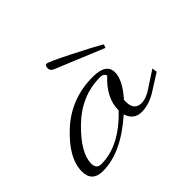

<svg xmlns="http://www.w3.org/2000/svg" viewBox="-132 -404 535 535"><g transform="rotate(-45 136.0 -136.5)"><path d="M249 -213 111 -270Q95 -275 95 -286.5Q95 -298 102 -298Q109 -298 168.5 -268Q228 -238 253 -223ZM12 8Q-7 8 -7 -13Q-7 -55 50 -110.5Q107 -166 181 -166Q195 -166 198 -155Q152 -113 152 -65V-64Q84 8 12 8ZM167 -181Q81 -181 20 -124.5Q-41 -68 -41 -16Q-41 25 2 25Q74 25 154 -46Q164 -15 194.5 -15Q225 -15 257 -36L303 -65L301 -80L252 -48Q230 -33 212 -33Q183 -33 183 -66V-74Q220 -116 220 -146Q220 -181 167 -181Z"/></g></svg>

Font: Monsieur La Doulaise
Style: Regular
Weight: 400
Designer: Alejandro Paul
Foundry: Alejandro Paul
Version: Version 1.000